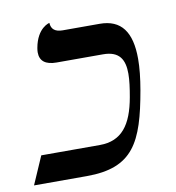

<svg xmlns="http://www.w3.org/2000/svg" viewBox="-89 -616 619 677"><g transform="rotate(-10 221.0 -277.5)"><path d="M365.8 -248C348.7 -151 310.7 -100 232.7 -100H22.7L-20.9 0H168.1C334.1 0 374.9 -84 406.8 -265C414.2 -307.2 418.1 -344.3 418.1 -376.1C418.1 -472 383.2 -521 305.9 -521H173.9C146.9 -521 132.9 -532 131.9 -555C131.9 -555 87.3 -546 74.8 -475C73.8 -469.4 73.3 -464.2 73.3 -459.4C73.3 -428.7 93.2 -413 132.9 -413H298.9C357.7 -413 375.2 -380.5 375.2 -330.4C375.2 -306.5 371.2 -278.4 365.8 -248Z"/></g></svg>

Font: Linux Biolinum O 
Style: Bold Italic
Weight: 700
Designer: Philipp H. Poll
Foundry: Philipp H. Poll
Version: Version 1.3.2